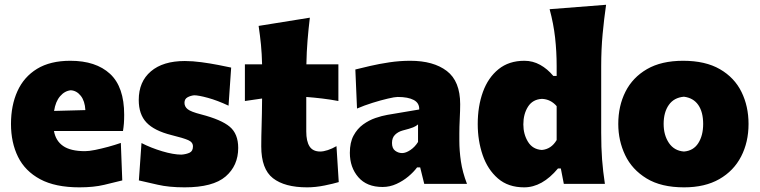

<svg xmlns="http://www.w3.org/2000/svg" viewBox="-20 -770 3181 804"><path d="M312.5 14.5Q211.5 14.5 148.2 -19.5Q85 -53.5 55.5 -113.2Q26 -173 26 -251Q26 -328.5 53 -388.2Q80 -448 135.2 -481.8Q190.5 -515.5 274.5 -515.5Q381.5 -515.5 440.8 -460.8Q500 -406 500 -289.5Q500 -268.5 498.8 -252.8Q497.5 -237 495 -221.5H206Q213 -180.5 244.2 -158.8Q275.5 -137 336 -137Q352.5 -137 378.5 -142.2Q404.5 -147.5 433 -155.2Q461.5 -163 486 -171.5L492 -14.5Q460 -6.5 416.2 4Q372.5 14.5 312.5 14.5ZM276.5 -392Q251 -389.5 231.8 -367.2Q212.5 -345 206.5 -305.5L337.5 -309Q335.5 -347 318.2 -368.8Q301 -390.5 276.5 -392Z M753 14.5Q687.5 14.5 640.2 3.5Q593 -7.5 561.5 -14.5L572.5 -171Q612.5 -150.5 659.5 -136.5Q706.5 -122.5 740 -122.5Q759.5 -124 773.8 -130.5Q788 -137 788 -157Q788 -174.5 768.2 -183.2Q748.5 -192 697.5 -204.5Q626 -222.5 593.5 -256.8Q561 -291 561 -351.5Q561 -428 611.8 -471.2Q662.5 -514.5 754 -514.5Q786.5 -514.5 823.5 -509.5Q860.5 -504.5 894 -498Q927.5 -491.5 948 -487L937 -327.5Q890 -349.5 850.8 -360.2Q811.5 -371 793 -371Q778 -369.5 765.2 -362.5Q752.5 -355.5 752.5 -339.5Q752.5 -323.5 765.8 -312.8Q779 -302 822 -291Q907 -269 942.2 -239.2Q977.5 -209.5 977.5 -150.5Q977.5 -76.5 924.8 -31Q872 14.5 753 14.5Z M1266 14.5Q1172 14.5 1123 -23.8Q1074 -62 1074 -157Q1074 -197.5 1075.5 -244.5Q1077 -291.5 1077.5 -357.5L1005.5 -347V-500.5H1077.5Q1076.5 -544.5 1072.8 -582.8Q1069 -621 1063 -661.5L1277.5 -696Q1271.5 -646 1267.8 -600.2Q1264 -554.5 1263 -500.5H1397V-347Q1363 -353.5 1329 -357.5Q1295 -361.5 1262.5 -364V-219.5Q1262.5 -178.5 1276.2 -157Q1290 -135.5 1321 -135.5Q1334.5 -135.5 1352.8 -141.5Q1371 -147.5 1389 -158L1398.5 -7.5Q1377 -1 1339 6.8Q1301 14.5 1266 14.5Z M1582 13Q1516 13 1480.5 -28Q1445 -69 1445 -130Q1445 -173.5 1460.5 -202.2Q1476 -231 1500.5 -248.8Q1525 -266.5 1552 -275.8Q1579 -285 1602 -289L1735.5 -311.5Q1736.5 -338.5 1712.8 -351.2Q1689 -364 1645 -364Q1633.5 -364 1604.5 -357.2Q1575.5 -350.5 1540.2 -339.5Q1505 -328.5 1475 -315.5L1468 -479Q1492.5 -485 1529.8 -493.8Q1567 -502.5 1610.5 -509Q1654 -515.5 1698 -515.5Q1795 -515.5 1851 -472.8Q1907 -430 1907 -333.5Q1907 -308 1905.2 -272.8Q1903.5 -237.5 1903.5 -211.5V-180Q1903.5 -139.5 1910 -94.5Q1916.5 -49.5 1935.5 0H1756.5L1739.5 -69H1726.5Q1712.5 -50 1690.2 -31.2Q1668 -12.5 1640.2 0.2Q1612.5 13 1582 13ZM1664 -129Q1679.5 -129 1698.5 -141.8Q1717.5 -154.5 1730.5 -175.5V-249Q1723 -242 1710.2 -236.8Q1697.5 -231.5 1666 -223.5Q1647.5 -218.5 1634.5 -206Q1621.5 -193.5 1621.5 -171.5Q1621.5 -148.5 1634.8 -138.8Q1648 -129 1664 -129Z M2175 14.5Q2108 14.5 2065 -22.8Q2022 -60 2001.2 -120.5Q1980.5 -181 1980.5 -250.5Q1980.5 -325 2002.2 -385Q2024 -445 2067.5 -480.2Q2111 -515.5 2176 -515.5Q2211 -515.5 2241.8 -498.5Q2272.5 -481.5 2297 -452H2311V-493Q2311 -553.5 2304.5 -612Q2298 -670.5 2281.5 -731.5L2518 -750Q2509.5 -691.5 2503.5 -627.5Q2497.5 -563.5 2497.5 -493V-214.5Q2497.5 -152 2501.2 -102.2Q2505 -52.5 2513 0H2341L2328.5 -64.5H2316.5Q2250.5 14.5 2175 14.5ZM2249 -142Q2288.5 -145.5 2311 -183.5V-325.5Q2286 -354.5 2249.5 -356Q2210.5 -354 2191 -323.2Q2171.5 -292.5 2171.5 -249Q2171.5 -208 2191 -176.2Q2210.5 -144.5 2249 -142Z M2844.5 14.5Q2748.5 14.5 2687.5 -22.8Q2626.5 -60 2597.8 -120.5Q2569 -181 2569 -251Q2569 -326 2599 -385.8Q2629 -445.5 2689.2 -480.5Q2749.5 -515.5 2840.5 -515.5Q2934 -515.5 2994.8 -480.2Q3055.5 -445 3085 -385Q3114.5 -325 3114.5 -251Q3114.5 -175 3083.5 -114.8Q3052.5 -54.5 2992.2 -20Q2932 14.5 2844.5 14.5ZM2844 -135.5Q2883.5 -138.5 2904 -170.5Q2924.5 -202.5 2924.5 -251Q2924.5 -301 2904 -330.5Q2883.5 -360 2844 -365Q2802.5 -361.5 2780.8 -330.8Q2759 -300 2759 -251Q2759 -204 2781.2 -171.2Q2803.5 -138.5 2844 -135.5Z"/></svg>

Font: Commissioner Flair ExtraBold
Style: Regular
Weight: 800
Designer: Kostas Bartsokas
Foundry: Kostas Bartsokas
Version: Version 1.000; ttfautohint (v1.8.3)